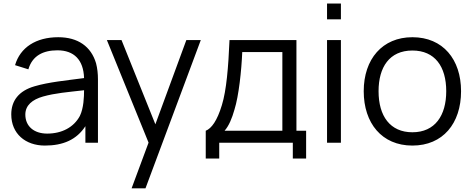

<svg xmlns="http://www.w3.org/2000/svg" viewBox="-20 -782 2588 1052"><path d="M516.7 0V-346.9C516.7 -379.2 513.5 -407.3 506.3 -435.4C479.2 -527.1 407.3 -578.1 299 -578.1C177.1 -578.1 90.6 -521.9 62.5 -425L135.4 -402.1C157.3 -477.1 216.7 -506.3 294.8 -506.3C385.4 -506.3 437.5 -454.2 440.6 -354.2C338.5 -340.6 247.9 -332.3 169.8 -309.4C82.3 -284.4 41.7 -229.2 41.7 -155.2C41.7 -50 118.8 15.6 226 15.6C326 15.6 400 -16.7 447.9 -90.6V0ZM417.7 -146.9C384.4 -84.4 318.8 -50 238.5 -50C165.6 -50 118.8 -90.6 118.8 -154.2C118.8 -205.2 157.3 -236.5 215.6 -253.1C282.3 -271.9 349 -277.1 440.6 -287.5C440.6 -251 438.5 -189.6 417.7 -146.9Z M1001 -562.5 831.3 -101 645.8 -562.5H565.6L793.8 -1V0L701 250H777.1L1080.2 -562.5Z M1604.2 -562.5H1237.5C1231.2 -413.5 1220.8 -287.5 1195.8 -206.3C1169.8 -119.8 1138.5 -78.1 1107.3 -65.6V86.5H1181.2V0H1584.4V86.5H1657.3V-65.6H1604.2ZM1527.1 -65.6H1210.4C1234.4 -92.7 1251 -133.3 1264.6 -181.2C1288.5 -257.3 1303.1 -394.8 1307.3 -496.9H1527.1Z M1771.9 -762.5V-676H1847.9V-762.5ZM1771.9 -562.5H1847.9V0H1771.9Z M2239.6 15.6C2406.3 15.6 2506.2 -105.2 2506.2 -282.3C2506.2 -456.3 2407.3 -578.1 2239.6 -578.1C2075 -578.1 1972.9 -458.3 1972.9 -282.3C1972.9 -107.3 2071.9 15.6 2239.6 15.6ZM2425 -282.3C2425 -149 2363.5 -57.3 2239.6 -57.3C2117.7 -57.3 2054.2 -145.8 2054.2 -282.3C2054.2 -413.5 2113.5 -505.2 2239.6 -505.2C2362.5 -505.2 2425 -417.7 2425 -282.3Z"/></svg>

Font: Manrope3
Style: Regular
Weight: 400
Width: 4
Designer: Mikhail Sharanda
Foundry: Mikhail Sharanda
Version: Version 3.000;PS 003.000;hotconv 1.0.88;makeotf.lib2.5.64775